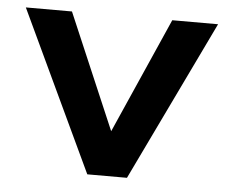

<svg xmlns="http://www.w3.org/2000/svg" viewBox="-42 -545 711 593"><g transform="rotate(5 313.5 -248.5)"><path d="M334 -85H287L469 -497H611L372 0H249L15 -497H158Z"/></g></svg>

Font: Syne
Style: Bold
Weight: 700
Designer: Lucas Descroix
Foundry: Bonjour Monde
Version: Version 2.200